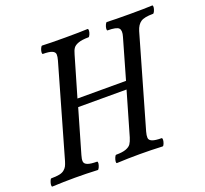

<svg xmlns="http://www.w3.org/2000/svg" viewBox="-123 -806 1010 947"><g transform="rotate(-20 382.0 -332.5)"><path d="M-2.9 2.9Q-6.8 1.5 -6.1 -7.3Q-5.4 -16.1 -1.2 -26.6Q2.9 -37.1 6.8 -37.1Q32.2 -37.1 48.6 -40.3Q64.9 -43.5 74.7 -51.5Q84.5 -59.6 89.4 -68.8Q94.2 -78.1 99.1 -94.2L235.8 -571.8Q241.2 -590.3 240.5 -602.8Q239.7 -615.2 224.6 -621.6Q209.5 -627.9 176.8 -627.9Q172.9 -629.4 173.6 -638.2Q174.3 -647 179 -657.5Q183.6 -668 188 -668Q228 -666 307.1 -666Q386.7 -666 426.8 -668Q430.7 -666.5 430.2 -657.7Q429.7 -648.9 425 -638.4Q420.4 -627.9 416 -627.9Q382.8 -627.9 363.5 -621.1Q344.2 -614.3 336.4 -603.3Q328.6 -592.3 323.2 -571.8L262.2 -362.8H517.1L577.1 -571.8Q586.4 -602.5 575.4 -615.2Q564.5 -627.9 516.1 -627.9Q512.7 -629.4 513.4 -638.2Q514.2 -647 518.8 -657.5Q523.4 -668 527.8 -668Q566.9 -666 647 -666Q727.1 -666 766.1 -668Q770 -666.5 769.3 -657.7Q768.6 -648.9 763.9 -638.4Q759.3 -627.9 754.9 -627.9Q709 -627.9 690.2 -615Q671.4 -602.1 662.1 -571.8L524.9 -94.2Q519.5 -75.2 520.3 -62.5Q521 -49.8 536.6 -43.5Q552.2 -37.1 585.9 -37.1Q589.8 -35.6 589.4 -26.9Q588.9 -18.1 584.7 -7.6Q580.6 2.9 576.2 2.9Q516.1 0 456.1 0Q396 0 335.9 2.9Q332 1.5 333 -7.3Q334 -16.1 338.4 -26.6Q342.8 -37.1 347.2 -37.1Q379.9 -37.1 398.4 -43.9Q417 -50.8 424.8 -62Q432.6 -73.2 439 -94.2L504.9 -321.8H251L185.1 -94.2Q179.2 -75.2 180.2 -62.5Q181.2 -49.8 197 -43.5Q212.9 -37.1 247.1 -37.1Q251 -35.6 250 -26.9Q249 -18.1 244.4 -7.6Q239.7 2.9 235.8 2.9Q175.8 0 117.2 0Q57.1 0 -2.9 2.9Z"/></g></svg>

Font: Junicode SmCond Medium
Style: Italic
Weight: 500
Width: 4
Italic angle: -11°
Designer: Peter S. Baker
Version: Version 2.206